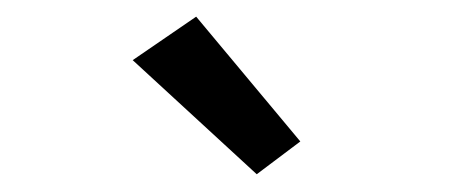

<svg xmlns="http://www.w3.org/2000/svg" viewBox="-20 -793 540 226"><path d="M282.2 -587.9 136.2 -722.2 210.9 -773.4 333.5 -626.5Z"/></svg>

Font: RobotoFlex
Style: Regular
Weight: 400
Designer: Berlow after Robertson
Foundry: Google
Version: Version 2.136